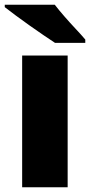

<svg xmlns="http://www.w3.org/2000/svg" viewBox="-26 -786 378 806"><path d="M258 0H67V-553H258ZM204 -766Q221 -744 244.5 -717Q268 -690 292 -664.5Q316 -639 332 -620V-606H205Q185 -619 156.5 -638.5Q128 -658 97.5 -679.5Q67 -701 39.5 -721.5Q12 -742 -6 -756V-766Z"/></svg>

Font: Noto Sans Black
Style: Regular
Weight: 900
Designer: Monotype Design Team
Foundry: Monotype Imaging Inc.
Version: Version 2.007